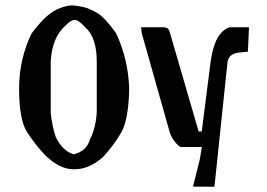

<svg xmlns="http://www.w3.org/2000/svg" viewBox="-20 -549 996 717"><path d="M591.8 -447.3Q609.4 -446.3 613.3 -431.2L721.7 -58.1H733.4L764.6 -303.2Q773.9 -383.8 799.8 -418.9Q814.5 -439 836.9 -447.3H909.7L905.8 -356L871.1 -352.5Q835 -348.6 829.6 -317.4L780.8 148.4L700.7 147.9L725.6 48.8L733.9 0H653.3Q622.6 -22.9 612.3 -60.5L509.3 -425.3L506.8 -447.3ZM97.7 -423.8Q130.4 -466.8 155 -488.5Q179.7 -510.3 206.8 -519.8Q233.9 -529.3 250 -528.8Q266.1 -528.3 291 -522.7Q315.9 -517.1 344.5 -499.5Q373 -481.9 413.6 -424.8Q459 -327.6 462.4 -218.3Q460.4 -102.5 432.6 -54Q404.8 -5.4 363.8 38.1Q310.5 85.4 252.9 83Q202.1 82.5 148.4 30.3Q111.3 -8.8 81.3 -55.2Q51.3 -101.6 51.3 -218.3Q51.3 -327.6 97.7 -423.8ZM169.4 -127.4Q174.8 -77.1 188 -38.1Q211.9 13.2 254.4 27.3Q303.2 16.1 315.9 -28.3Q337.9 -71.8 341.3 -129.4V-320.3Q341.3 -410.2 297.4 -447.8Q273.4 -474.6 259 -474.6Q244.6 -474.6 225.6 -454.6Q174.8 -410.6 169.4 -320.3Z"/></svg>

Font: Panteley
Style: Regular
Weight: 500
Designer: Kalashnikov Yuriy
Foundry: Øêîëà ïàâà èìåíè ñâÿòîãî àâíîàïîñòîëüíîãî Âëàäèìèà
Version: Version 1.80 April 12, 2018